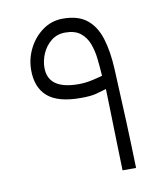

<svg xmlns="http://www.w3.org/2000/svg" viewBox="-73 -675 646 737"><g transform="rotate(-10 250.5 -306.5)"><path d="M66.9 -439.5Q66.9 -483.4 86.9 -523.2Q106.9 -563 141.8 -588.1Q176.8 -613.3 220.7 -613.3Q280.3 -613.3 314.2 -585.9Q348.1 -558.6 363.8 -508.3Q379.4 -458 382.8 -389.6Q388.2 -281.2 392.1 -185.8Q396 -90.3 398.4 0H345.7Q344.7 -32.2 343.5 -75.7Q342.3 -119.1 341.1 -164.8Q339.8 -210.4 338.9 -251Q337.9 -291.5 336.9 -318.4Q315.9 -312 295.4 -306.6Q274.9 -301.3 235.8 -301.3Q147.9 -301.3 107.4 -336.4Q66.9 -371.6 66.9 -439.5ZM220.2 -559.1Q189 -559.1 166 -541Q143.1 -522.9 130.9 -495.4Q118.7 -467.8 118.7 -439.5Q118.7 -355 237.3 -355Q263.2 -355 288.6 -360.6Q314 -366.2 331.1 -371.1Q329.1 -403.8 325.4 -437Q321.8 -470.2 311.3 -497.8Q300.8 -525.4 279.3 -542.2Q257.8 -559.1 220.2 -559.1Z"/></g></svg>

Font: Vazir Thin UI
Style: Thin-UI
Weight: 100
Designer: Saber Rastikerdar
Foundry: Saber Rastikerdar
Version: Version 30.0.0